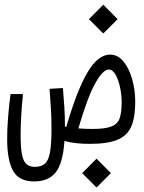

<svg xmlns="http://www.w3.org/2000/svg" viewBox="-20 -623 626 836"><path d="M371.1 3.4Q339.8 3.4 312.3 0.5Q284.7 -2.4 260.7 -9.3Q253.9 87.9 222.7 127.4Q191.4 167 128.4 167Q63 167 37.1 121.1Q11.2 75.2 11.2 -17.6Q11.2 -64 15.4 -115.2Q19.5 -166.5 25.9 -213.4H80.1Q75.2 -164.6 72.5 -121.1Q69.8 -77.6 69.8 -34.2Q69.8 21 75.9 50.8Q82 80.6 95.7 92Q109.4 103.5 131.3 103.5Q159.2 103.5 175 90.1Q190.9 76.7 197.5 41Q204.1 5.4 204.1 -61.5Q204.1 -109.4 201.9 -147.2Q199.7 -185.1 195.8 -236.3L253.9 -239.7Q257.8 -190.9 260.3 -154.8Q262.7 -118.7 262.7 -75.2Q262.7 -73.2 262.7 -71.8Q265.6 -71.3 268.6 -70.3Q315.4 -231 361.1 -308.1Q406.7 -385.3 459.5 -385.3Q492.7 -385.3 517.3 -355.5Q542 -325.7 555.4 -278.6Q568.8 -231.4 568.8 -179.2Q568.8 -113.3 552 -73.2Q535.2 -33.2 492.4 -14.9Q449.7 3.4 371.1 3.4ZM321.3 -64Q349.6 -61.5 382.3 -61.5Q438.5 -61.5 465.6 -72.5Q492.7 -83.5 501.2 -108.9Q509.8 -134.3 509.8 -177.7Q509.8 -208.5 502.9 -241.7Q496.1 -274.9 483.4 -297.6Q470.7 -320.3 453.1 -320.3Q428.2 -320.3 394.5 -259.8Q360.8 -199.2 321.3 -64ZM429.7 -477.1 367.2 -539.6 429.7 -602.5 492.2 -539.6ZM400.4 193.4 337.9 130.9 400.4 67.9 462.9 130.9Z"/></svg>

Font: CaskaydiaMono NF Light
Style: Regular
Weight: 300
Designer: Aaron Bell
Foundry: Saja Typeworks
Version: Version 2111.001; ttfautohint (v1.8.4);Nerd Fonts 3.1.1